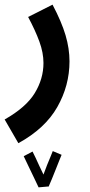

<svg xmlns="http://www.w3.org/2000/svg" viewBox="-56 -386 386 826"><path d="M23 230 -36 128Q56 76 93.5 14.5Q131 -47 131 -115Q131 -159 113.5 -207Q96 -255 65 -313L170 -366Q209 -292 226 -234.5Q243 -177 243 -122Q243 -18 190.5 74.5Q138 167 23 230ZM110 420Q103 405 91 380Q79 355 66.5 329Q54 303 46 286L84 266Q89 275 97 292.5Q105 310 114 329.5Q123 349 131 365Q138 345 146.5 324Q155 303 162 286.5Q169 270 171 264L209 280Q206 287 199 304.5Q192 322 183.5 343.5Q175 365 167 384.5Q159 404 154 415L155 416Z"/></svg>

Font: Noto Sans Arabic ExtCond SemBd
Style: Regular
Weight: 600
Width: 2
Designer: Monotype Design Team, Nadine Chahine, Nizar Qandah and Khaled Hosny
Foundry: Monotype Imaging Inc.
Version: Version 2.012; ttfautohint (v1.8.4.7-5d5b)